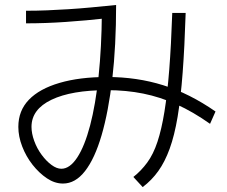

<svg xmlns="http://www.w3.org/2000/svg" viewBox="-20 -768 920 779"><path d="M54.4 -253.3Q54.4 -318.9 97.2 -363.3Q140 -407.8 221.7 -431.7Q303.3 -455.6 414.4 -455.6Q535.6 -455.6 642.2 -422.2Q748.9 -388.9 854.4 -315.6L832.2 -265.6Q763.3 -314.4 696.7 -344.4Q630 -374.4 561.1 -388.3Q492.2 -402.2 414.4 -402.2Q270 -402.2 188.9 -363.3Q107.8 -324.4 107.8 -253.3Q107.8 -226.7 118.9 -196.1Q130 -165.6 148.9 -140Q167.8 -114.4 188.9 -98.9Q210 -83.3 228.9 -83.3Q263.3 -83.3 293.3 -128.9Q323.3 -174.4 345.6 -258.9Q367.8 -343.3 380 -459.4Q392.2 -575.6 393.3 -714.4L417.8 -694.4Q326.7 -684.4 245.6 -678.9Q164.4 -673.3 85.6 -673.3V-724.4Q128.9 -724.4 171.1 -726.1Q213.3 -727.8 257.2 -730.6Q301.1 -733.3 348.9 -737.8Q396.7 -742.2 451.1 -747.8Q451.1 -582.2 435.6 -448.3Q420 -314.4 392.2 -219.4Q364.4 -124.4 325 -73.9Q285.6 -23.3 235.6 -23.3Q202.2 -23.3 170.6 -44.4Q138.9 -65.6 112.2 -99.4Q85.6 -133.3 70 -173.9Q54.4 -214.4 54.4 -253.3ZM521.1 -50Q552.2 -74.4 577.2 -108.3Q602.2 -142.2 618.9 -192.8Q635.6 -243.3 647.2 -315Q658.9 -386.7 666.7 -485.6Q674.4 -584.4 678.9 -715.6H733.3Q728.9 -576.7 721.1 -473.3Q713.3 -370 700.6 -293.9Q687.8 -217.8 668.3 -164.4Q648.9 -111.1 622.2 -73.9Q595.6 -36.7 558.9 -8.9Z"/></svg>

Font: Paperlogy 3 Light
Style: Regular
Weight: 300
Designer: redesigned by Lee Juim, glyphs from Gmarket Sans & Montserrat
Foundry: PT&
Version: Version 1.001